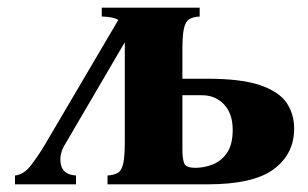

<svg xmlns="http://www.w3.org/2000/svg" viewBox="-20 -480 801 500"><path d="M519 -275Q609 -275 658 -258Q707 -241 726.5 -212Q746 -183 746 -145Q746 -79 693 -39.5Q640 0 521 0H260V-23Q277 -24 287 -30Q297 -36 301 -54.5Q305 -73 305 -110V-370L147 -100Q133 -75 139 -50Q145 -25 178 -23V0H19V-23Q42 -25 61 -50Q80 -75 95 -100L288 -428Q277 -436 245 -437V-460H500V-437Q483 -436 473 -430Q463 -424 459 -406Q455 -388 455 -350V-275ZM455 -91Q455 -67 459.5 -55Q464 -43 489 -43Q512 -43 534.5 -52Q557 -61 571.5 -82.5Q586 -104 586 -142Q586 -184 563.5 -208Q541 -232 506 -232H455Z"/></svg>

Font: Bona Nova SC
Style: Bold
Weight: 700
Designer: Mateusz Machalski
Foundry: Capitalics
Version: Version 4.001; ttfautohint (v1.8.4.7-5d5b)